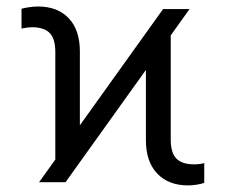

<svg xmlns="http://www.w3.org/2000/svg" viewBox="-20 -558 692 588"><path d="M149.4 -69.3V-398.4Q149.4 -439.9 131.8 -457.3Q114.3 -474.6 78.1 -474.6Q65.4 -474.6 45.9 -470.7V-531.2Q56.2 -534.2 70.6 -536.1Q85 -538.1 96.7 -538.1Q156.2 -538.1 190.4 -502.2Q224.6 -466.3 224.6 -400.4V-174.3L479.5 -530.3H560.5L502.9 -449.7V-130.9Q502.9 -89.4 520.5 -72Q538.1 -54.7 574.2 -54.7Q592.3 -54.7 605.5 -58.6V2Q596.2 5.4 582 7.6Q567.9 9.8 555.7 9.8Q496.1 9.8 461.4 -26.6Q426.8 -63 426.8 -128.9V-343.8L180.7 0H99.6Z"/></svg>

Font: Pretendard GOV Light
Style: Regular
Weight: 300
Designer: Base glyphs from Inter by Rasmus Andersson; Hangeul glyphs from Noto Sans CJK(Source Han Sans) by Jang Soo-young and Kan
Foundry: Kil Hyung-jin
Version: Version 1.309